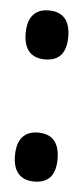

<svg xmlns="http://www.w3.org/2000/svg" viewBox="-41 -506 223 512"><g transform="rotate(5 70.0 -250.0)"><path d="M70 -21Q42 -21 27.5 -37.5Q13 -54 13 -86Q13 -119 27.5 -135.5Q42 -152 69 -152Q98 -152 112.5 -135.5Q127 -119 127 -86Q127 -21 70 -21ZM70 -348Q42 -348 27.5 -364.5Q13 -381 13 -413Q13 -446 27.5 -462.5Q42 -479 69 -479Q98 -479 112.5 -462.5Q127 -446 127 -413Q127 -348 70 -348Z"/></g></svg>

Font: Bricolage Grotesque 48pt Condensed Medium
Style: Regular
Weight: 500
Width: 3
Designer: Mathieu Triay
Foundry: Atelier Triay
Version: Version 1.001;gftools[0.9.33.dev8+g029e19f]